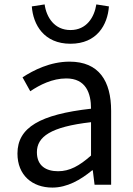

<svg xmlns="http://www.w3.org/2000/svg" viewBox="-20 -836 603 869"><path d="M217 13C284 13 345 -22 397 -65H400L408 0H483V-334C483 -469 428 -557 295 -557C207 -557 131 -518 82 -486L117 -423C160 -452 217 -481 280 -481C369 -481 392 -414 392 -344C161 -318 59 -259 59 -141C59 -43 126 13 217 13ZM243 -61C189 -61 147 -85 147 -147C147 -217 209 -262 392 -283V-132C339 -85 295 -61 243 -61ZM299 -638C419 -638 467 -724 473 -807L416 -816C407 -758 372 -700 299 -700C226 -700 190 -758 182 -816L124 -807C130 -724 179 -638 299 -638Z"/></svg>

Font: Noto Sans KR
Style: Regular
Weight: 400
Designer: Ryoko NISHIZUKA 西塚涼子 (kana, bopomofo & ideographs); Paul D. Hunt (Latin, Greek & Cyrillic); Sandoll Communications 산돌커뮤니
Foundry: Adobe
Version: Version 2.004;hotconv 1.0.118;makeotfexe 2.5.65603